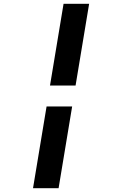

<svg xmlns="http://www.w3.org/2000/svg" viewBox="-20 -843 640 1006"><path d="M242 -395 313 -823H447L376 -395ZM153 143 224 -285H358L287 143Z"/></svg>

Font: Iosevka XBd Ex Obl
Style: Regular
Weight: 800
Width: 7
Italic angle: -9°
Monospace: yes
Designer: Belleve Invis
Foundry: Belleve Invis
Version: Version 32.5.0; ttfautohint (v1.8.4)